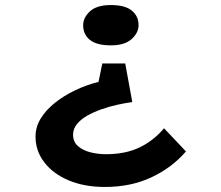

<svg xmlns="http://www.w3.org/2000/svg" viewBox="-20 -565 878 762"><path d="M477 -313 505 -160Q476 -156 444.5 -149Q413 -142 382 -131Q351 -120 325.5 -105.5Q300 -91 285 -72Q270 -53 270 -31Q270 -2 289.5 15Q309 32 339 39.5Q369 47 401 47Q478 47 534 20Q590 -7 631 -56L718 36Q663 100 581.5 138.5Q500 177 396 177Q315 177 253 151Q191 125 156 79.5Q121 34 121 -23Q121 -61 141.5 -94.5Q162 -128 197.5 -156.5Q233 -185 278 -206.5Q323 -228 371 -240L386 -313ZM530 -465Q530 -435 502.5 -410Q475 -385 420 -385Q364 -385 337 -406.5Q310 -428 310 -465Q310 -495 337 -520Q364 -545 420 -545Q476 -545 503 -523Q530 -501 530 -465Z"/></svg>

Font: Lexend Zetta Medium
Style: Regular
Weight: 500
Designer: Bonnie Shaver-Troup, Thomas Jockin
Foundry: Lexend
Version: Version 1.007